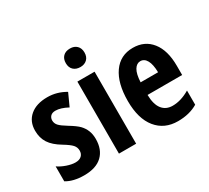

<svg xmlns="http://www.w3.org/2000/svg" viewBox="-147 -1001 1369 1256"><g transform="rotate(-30 538.0 -373.0)"><path d="M347.2 -159.2Q347.2 -79.6 300.5 -34.9Q253.9 9.8 163.1 9.8Q82.5 9.8 29.8 -22V-134.8Q56.6 -116.2 92.5 -104Q128.4 -91.8 155.8 -91.8Q186 -91.8 201.9 -106.7Q217.8 -121.6 217.8 -146Q217.8 -170.9 201.2 -189.5Q184.6 -208 140.1 -234.9Q81.1 -270 55.4 -309.8Q29.8 -349.6 29.8 -403.8Q29.8 -473.1 77.4 -513.7Q125 -554.2 208 -554.2Q280.3 -554.2 344.2 -516.1L301.8 -422.9Q249.5 -451.2 210 -451.2Q185.1 -451.2 172.6 -438Q160.2 -424.8 160.2 -405.8Q160.2 -383.8 175.5 -366.7Q190.9 -349.6 232.9 -324.2Q283.7 -293.5 304.2 -272Q324.7 -250.5 335.9 -223.1Q347.2 -195.8 347.2 -159.2Z M560.1 0H430.2V-543.9H560.1ZM424.8 -686Q424.8 -718.3 443.6 -737.1Q462.4 -755.9 496.1 -755.9Q527.8 -755.9 546.9 -737.1Q565.9 -718.3 565.9 -686Q565.9 -652.8 546.4 -634.5Q526.9 -616.2 496.1 -616.2Q463.9 -616.2 444.3 -634.5Q424.8 -652.8 424.8 -686Z M872.1 9.8Q770 9.8 711.2 -62.7Q652.3 -135.3 652.3 -268.1Q652.3 -402.8 705.6 -478.5Q758.8 -554.2 854 -554.2Q942.9 -554.2 994.1 -489.5Q1045.4 -424.8 1045.4 -308.1V-238.8H784.2Q785.6 -166 814 -130.6Q842.3 -95.2 892.1 -95.2Q955.6 -95.2 1022 -134.8V-27.8Q959.5 9.8 872.1 9.8ZM853 -454.1Q825.2 -454.1 807.1 -424.6Q789.1 -395 786.1 -333H918Q917 -392.6 899.9 -423.3Q882.8 -454.1 853 -454.1Z"/></g></svg>

Font: TypoPRO Open Sans Condensed
Style: Bold
Weight: 700
Width: 3
Foundry: Ascender Corporation
Version: Version 1.11